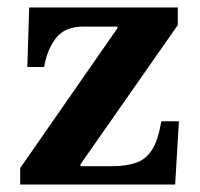

<svg xmlns="http://www.w3.org/2000/svg" viewBox="-20 -493 535 513"><path d="M448 0H34V-44L294 -418V-422H204Q152 -422 128.5 -390Q105 -358 98 -314H53L58 -473H455V-426L195 -54V-49H280Q318 -49 344.5 -58.5Q371 -68 387 -94Q403 -120 411 -169H458Z"/></svg>

Font: STIX Two Text
Style: Bold
Weight: 700
Designer: Ross Mills, John Hudson & Paul Hanslow, Tiro Typeworks Ltd; with prior portions MicroPress Inc., and Coen Hoffman.
Foundry: Tiro Typeworks Ltd
Version: Version 2.13 b171